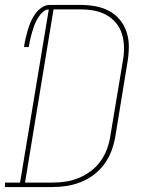

<svg xmlns="http://www.w3.org/2000/svg" viewBox="-57 -755 577 775"><path d="M-37 0V-18H24L140 -717Q129 -717 119.5 -709.5Q110 -702 103 -692.5Q96 -683 90.5 -672.5Q85 -662 81 -651.5Q77 -641 74 -630Q71 -619 68 -608.5Q65 -598 63 -587Q61 -576 59 -565H40Q42 -582 46 -599Q50 -616 55 -633Q60 -650 67 -666.5Q74 -683 84.5 -698Q95 -713 110.5 -724Q126 -735 143 -735H270Q300 -735 329.5 -729.5Q359 -724 384 -710.5Q409 -697 427 -675Q445 -653 454 -625.5Q463 -598 463 -567.5Q463 -537 458 -507L408 -201Q403 -173 392.5 -145Q382 -117 364 -92.5Q346 -68 321.5 -49.5Q297 -31 269 -20Q241 -9 212.5 -4.5Q184 0 155 0ZM44 -18H155Q182 -18 208.5 -22Q235 -26 260.5 -36.5Q286 -47 309 -64Q332 -81 348.5 -104Q365 -127 374.5 -152.5Q384 -178 388 -204L439 -510Q444 -537 443.5 -564.5Q443 -592 435.5 -617Q428 -642 411.5 -662Q395 -682 372.5 -694.5Q350 -707 323.5 -712Q297 -717 270 -717H159Z"/></svg>

Font: Iosevka Slab Thin
Style: Italic
Weight: 100
Italic angle: -9°
Monospace: yes
Designer: Belleve Invis
Foundry: Belleve Invis
Version: Version 11.1.1; ttfautohint (v1.8.3)